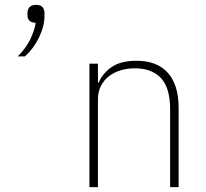

<svg xmlns="http://www.w3.org/2000/svg" viewBox="-20 -770 847 790"><path d="M348 0V-508H383V-430H386Q401 -467 438.5 -493.5Q476 -520 542 -520Q626 -520 670.5 -470.5Q715 -421 715 -326V0H680V-320Q680 -408 642.5 -448.5Q605 -489 534 -489Q505 -489 477.5 -481Q450 -473 429 -457Q408 -441 395.5 -417Q383 -393 383 -361V0ZM129 -750Q147 -750 155 -740.5Q163 -731 163 -716V-704Q163 -662 140.5 -616Q118 -570 83 -538H53Q89 -574 105.5 -610Q122 -646 127 -676Q108 -677 100.5 -685.5Q93 -694 93 -706V-716Q93 -731 101.5 -740.5Q110 -750 129 -750Z"/></svg>

Font: IBM Plex Sans ExtLt
Style: Regular
Weight: 200
Designer: Mike Abbink, Paul van der Laan, Pieter van Rosmalen
Foundry: Bold Monday
Version: Version 3.005